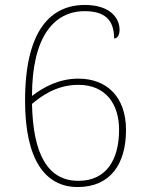

<svg xmlns="http://www.w3.org/2000/svg" viewBox="-20 -744 599 774"><path d="M293 10C425 10 488 -83 488 -220C488 -355 409 -427 296 -427C217 -427 154 -392 109 -357C109 -596 198 -699 321 -699C400 -699 440 -666 440 -589C454 -589 462 -603 462 -624C462 -672 423 -724 322 -724C186 -724 81 -624 81 -338C81 -102 161 10 293 10ZM296 -15C171 -15 113 -125 109 -325C142 -353 205 -402 296 -402C407 -402 460 -324 460 -221C460 -99 408 -15 296 -15Z"/></svg>

Font: Noto Serif Sinhala Thin
Style: Regular
Weight: 100
Designer: Jelle Bosma - Monotype Design Team
Foundry: Monotype Imaging Inc.
Version: Version 2.007